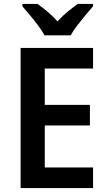

<svg xmlns="http://www.w3.org/2000/svg" viewBox="-20 -958 549 978"><path d="M454 0H85V-714H454V-609H208V-424H438V-319H208V-105H454ZM207 -778Q195 -800 175 -827Q155 -854 133 -880Q111 -906 94 -926V-938H171Q194 -922 221.5 -899Q249 -876 273 -849Q298 -877 324.5 -898.5Q351 -920 376 -938H454V-926Q437 -907 415 -880.5Q393 -854 372.5 -827Q352 -800 340 -778Z"/></svg>

Font: Noto Sans Gujarati SemiCondensed SemiBold
Style: Regular
Weight: 600
Width: 4
Designer: Jelle Bosma - Monotype Design Team, Universal Thirst
Foundry: Monotype Imaging Inc.
Version: Version 2.106; ttfautohint (v1.8.4.7-5d5b)